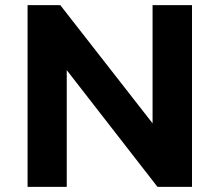

<svg xmlns="http://www.w3.org/2000/svg" viewBox="-20 -725 851 745"><path d="M87 0V-705H214L577 -240H572V-705H725V0H591L235 -458H239V0Z"/></svg>

Font: Nunito Sans 8pt ExtraBold
Style: Regular
Weight: 800
Version: Version 3.101;gftools[0.9.27]